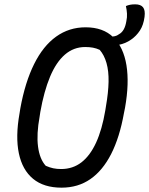

<svg xmlns="http://www.w3.org/2000/svg" viewBox="-20 -846 688 886"><path d="M375 -720Q456 -720 503 -674Q550 -628 563.5 -545Q577 -462 557 -349L552 -324Q532 -212 493 -135.5Q454 -59 397 -19.5Q340 20 264 20Q182 20 132.5 -21Q83 -62 67 -138.5Q51 -215 70 -322L74 -347Q96 -467 137.5 -550.5Q179 -634 239 -677Q299 -720 375 -720ZM163 -309Q148 -227 155.5 -169.5Q163 -112 191 -81Q209 -73 225.5 -69.5Q242 -66 262 -66Q316 -66 356 -97Q396 -128 423.5 -188Q451 -248 466 -337L469 -356Q480 -419 481 -468.5Q482 -518 471.5 -555Q461 -592 440 -616Q425 -623 409 -626Q393 -629 373 -629Q320 -629 279.5 -594Q239 -559 211 -492Q183 -425 166 -329ZM561 -818Q570 -822 580 -824Q590 -826 604 -826Q629 -826 640 -812.5Q651 -799 647 -768Q642 -730 625.5 -705Q609 -680 586 -664Q572 -654 557.5 -648Q543 -642 529.5 -639.5Q516 -637 501 -637Q497 -637 493 -637Q489 -637 484 -637Q485 -642 485.5 -646.5Q486 -651 487 -655Q488 -659 489 -664.5Q490 -670 491 -677Q500 -677 510 -679Q520 -681 529 -688Q542 -695 550.5 -709.5Q559 -724 563 -748Q567 -766 566 -783Q565 -800 561 -818Z"/></svg>

Font: Rec Mono Duotone
Style: Italic
Weight: 400
Italic angle: -10°
Monospace: yes
Version: Version 1.085; ttfautohint (v1.8.4.7-5d5b)